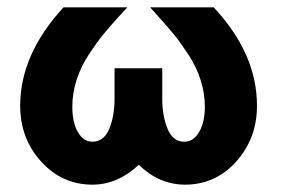

<svg xmlns="http://www.w3.org/2000/svg" viewBox="-20 -492 770 523"><path d="M35 -204Q35 -344 153 -472H327L301 -444Q276 -416 260 -396.5Q244 -377 222 -343.5Q200 -310 188.5 -274Q177 -238 177 -201Q177 -159 192 -132.5Q207 -106 232 -106Q263 -106 277.5 -141Q292 -176 292 -222V-306H422V-222Q422 -176 436.5 -141Q451 -106 482 -106Q507 -106 522.5 -132.5Q538 -159 538 -201Q538 -238 526.5 -274Q515 -310 493 -343.5Q471 -377 455 -396.5Q439 -416 414 -444L389 -472H562Q680 -346 680 -204Q680 -115 623.5 -52Q567 11 484 11Q414 11 358 -43Q300 11 232 11Q149 11 92 -52Q35 -115 35 -204Z"/></svg>

Font: Coval
Style: Heavy
Weight: 900
Foundry: Context Ltd
Version: Version 001.000